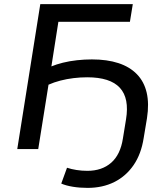

<svg xmlns="http://www.w3.org/2000/svg" viewBox="-20 -725 814 934"><path d="M406 189Q368 189 334.5 183.5Q301 178 278 168L306 91Q327 98 352.5 102Q378 106 405 106Q476 106 521 66.5Q566 27 578 -52L593 -144Q610 -247 563 -298Q516 -349 404 -349Q371 -349 338 -345Q305 -341 274 -333Q243 -325 216 -313L166 0H64L176 -705H626L612 -619H264L230 -402Q254 -412 286 -420Q318 -428 354.5 -432Q391 -436 427 -436Q501 -436 556 -418Q611 -400 646 -364Q681 -328 693.5 -274.5Q706 -221 695 -150L679 -54Q667 24 630 78Q593 132 536 160.5Q479 189 406 189Z"/></svg>

Font: Nunito Sans 10pt SemiExpanded Medium
Style: Italic
Weight: 500
Width: 6
Italic angle: -9°
Designer: Vernon Adams
Foundry: Vernon Adams
Version: Version 3.101;gftools[0.9.27]